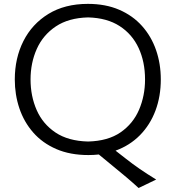

<svg xmlns="http://www.w3.org/2000/svg" viewBox="-20 -777 892 976"><path d="M429.7 11.2Q336.4 11.2 266.1 -19.3Q195.8 -49.8 148.9 -103.3Q102.1 -156.7 78.6 -226.1Q55.2 -295.4 55.2 -373Q55.2 -481.4 99.1 -568.4Q143.1 -655.3 226.3 -706.3Q309.6 -757.3 426.8 -757.3Q516.6 -757.3 585.7 -727.5Q654.8 -697.8 701.9 -645Q749 -592.3 773.2 -522.7Q797.4 -453.1 797.4 -373Q797.4 -287.1 770.3 -214.8Q743.2 -142.6 691.7 -90.1Q640.1 -37.6 567.4 -11.2L618.7 28.8Q652.8 55.7 689.5 81.1Q726.1 106.4 773.9 135.7L684.6 178.7Q654.3 150.9 621.3 123Q588.4 95.2 554.7 67.9L482.4 8.3Q456.5 11.2 429.7 11.2ZM427.7 -57.6Q528.8 -60.1 592.8 -104.2Q656.7 -148.4 687 -219.5Q717.3 -290.5 717.3 -373Q717.3 -462.4 684.8 -532.7Q652.3 -603 588.1 -644.5Q523.9 -686 427.7 -688.5Q328.6 -686 263.7 -642.6Q198.7 -599.1 167 -528.3Q135.3 -457.5 135.3 -373Q135.3 -288.6 166.3 -217.8Q197.3 -147 262 -103.5Q326.7 -60.1 427.7 -57.6Z"/></svg>

Font: Pinar-DS3-FD Regular
Style: Regular
Weight: 400
Designer: Amin Abedi
Version: Version 3.000